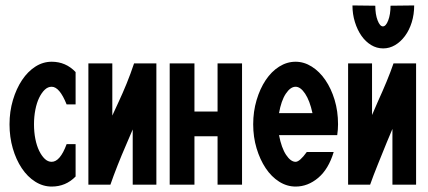

<svg xmlns="http://www.w3.org/2000/svg" viewBox="-20 -681 1573 706"><path d="M170 -454Q222 -454 258 -416V-297H225Q199 -362 170 -362Q156 -362 144.5 -351Q133 -340 124 -321.5Q115 -303 110 -277.5Q105 -252 105 -224Q105 -195 110 -170Q115 -145 124 -126.5Q133 -108 144.5 -97Q156 -86 170 -86Q201 -86 225 -151H258V-32Q222 5 170 5Q138 5 109.5 -13Q81 -31 60 -62.5Q39 -94 27 -135.5Q15 -177 15 -224Q15 -271 27.5 -313Q40 -355 61 -386.5Q82 -418 110 -436Q138 -454 170 -454Z M468 -2V-205Q462 -191 456 -177Q450 -163 444 -149Q427 -110 412 -72Q397 -34 386 -2H305V-448H393V-256Q398 -267 404.5 -281Q411 -295 416 -306Q431 -338 445.5 -373.5Q460 -409 473 -448H555V-2Z M870 -448V-2H780V-180H695V-2H604V-448H695V-271H780V-448Z M1067 -454Q1098 -454 1126.5 -436Q1155 -418 1176.5 -386.5Q1198 -355 1210.5 -313.5Q1223 -272 1223 -224Q1223 -205 1220 -184H1006Q1015 -137 1032 -111.5Q1049 -86 1067 -86Q1082 -86 1108 -122H1207Q1188 -59 1150 -27Q1112 5 1067 5Q1035 5 1006.5 -13Q978 -31 957 -62.5Q936 -94 923.5 -135.5Q911 -177 911 -224Q911 -271 923.5 -313Q936 -355 957 -386.5Q978 -418 1006.5 -436Q1035 -454 1067 -454ZM1129 -265Q1119 -311 1102 -336.5Q1085 -362 1067 -362Q1048 -362 1031 -336.5Q1014 -311 1006 -265Z M1503 -661Q1503 -628 1494 -599Q1485 -570 1469 -548.5Q1453 -527 1432.5 -515Q1412 -503 1389 -503Q1365 -503 1344.5 -515.5Q1324 -528 1309 -549.5Q1294 -571 1285 -600Q1276 -629 1276 -661L1360 -660Q1360 -628 1368.5 -606Q1377 -584 1388 -584Q1399 -584 1407.5 -606Q1416 -628 1416 -660ZM1423 -2V-207Q1418 -194 1412.5 -182Q1407 -170 1402 -157Q1385 -115 1369 -75.5Q1353 -36 1341 -2H1260V-448H1348V-258Q1354 -272 1359.5 -284.5Q1365 -297 1371 -311Q1387 -346 1401.5 -381Q1416 -416 1427 -448H1510V-2Z"/></svg>

Font: Fundamental  Brigade Condensed
Style: Regular
Weight: 400
Width: 3
Designer: Peter Wiegel, original typeface by Carl Albert Fahrenwaldt 1901
Foundry: Peter Wiegel
Version: Version 0.000 2012 initial release